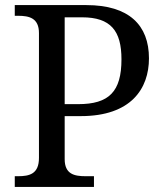

<svg xmlns="http://www.w3.org/2000/svg" viewBox="-20 -734 644 754"><path d="M38 0H349V-42H316C272 -42 234 -50 234 -109V-278H297C495 -278 565 -386 565 -505C565 -635 487 -714 319 -714H38V-672H51C95 -672 133 -663 133 -604V-114C133 -51 96 -42 51 -42H38ZM287 -325H234V-666H302C415 -666 457 -613 457 -501C457 -374 408 -325 287 -325Z"/></svg>

Font: Noto Serif Devanagari
Style: Regular
Weight: 400
Designer: Universal Thirst, Indian Type Foundry and the Monotype Design Team
Foundry: Monotype Imaging Inc.
Version: Version 2.004